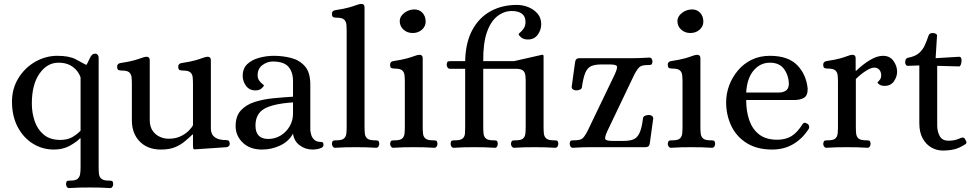

<svg xmlns="http://www.w3.org/2000/svg" viewBox="-20 -749 4980 977"><path d="M331 208Q324 208 320 201.5Q316 195 316 188Q317 173 323 171.5Q329 170 339 170Q365 170 375.5 160.5Q386 151 388 135Q390 119 390 102V-45H387Q369 -26 334.5 -7Q300 12 254 12Q196 12 147.5 -18Q99 -48 70 -103Q41 -158 41 -232Q41 -298 73.5 -351Q106 -404 159 -434.5Q212 -465 272 -465Q331 -465 364 -448Q397 -431 416 -420H421Q429 -435 438.5 -455.5Q448 -476 463 -476Q472 -476 477 -470Q482 -464 482 -456V102Q482 119 483.5 135Q485 151 496 160.5Q507 170 533 170Q543 170 549 171.5Q555 173 556 188Q556 195 552 201.5Q548 208 540 208Q511 206 486.5 205.5Q462 205 435 205Q409 205 384.5 205.5Q360 206 331 208ZM287 -37Q323 -37 347.5 -51Q372 -65 390 -84V-355Q385 -371 371.5 -388.5Q358 -406 335 -418Q312 -430 277 -430Q220 -430 181 -374.5Q142 -319 142 -222Q142 -175 156.5 -132.5Q171 -90 203 -63.5Q235 -37 287 -37Z M799 12Q731 12 691 -29Q651 -70 651 -137V-322Q651 -340 649.5 -355.5Q648 -371 638 -380.5Q628 -390 600 -390Q591 -390 583.5 -392.5Q576 -395 576 -410Q576 -425 592 -428Q638 -435 662.5 -442Q687 -449 700 -454Q713 -459 723 -460Q731 -461 736.5 -457Q742 -453 742 -441V-138Q742 -105 756.5 -84Q771 -63 793 -53Q815 -43 838 -43Q873 -43 899 -55.5Q925 -68 941 -84.5Q957 -101 962 -112V-322Q962 -340 960.5 -355.5Q959 -371 949 -380.5Q939 -390 911 -390Q902 -390 894.5 -392.5Q887 -395 887 -410Q887 -425 903 -428Q949 -435 973.5 -442Q998 -449 1011 -454Q1024 -459 1034 -460Q1042 -461 1047.5 -457Q1053 -453 1053 -441V-95Q1053 -36 1132 -36Q1143 -36 1146 -30Q1149 -24 1149 -17Q1149 -3 1132 0L971 11Q964 11 963 5Q962 -1 962 -9V-65H960Q941 -47 919.5 -29Q898 -11 869.5 0.5Q841 12 799 12Z M1313 12Q1252 12 1215.5 -23Q1179 -58 1179 -107Q1179 -158 1205.5 -187Q1232 -216 1275.5 -230Q1319 -244 1370.5 -249Q1422 -254 1471 -257V-336Q1471 -383 1447.5 -409.5Q1424 -436 1368 -436Q1340 -436 1315.5 -418Q1291 -400 1291 -366Q1291 -350 1299 -339Q1307 -328 1315 -322Q1323 -316 1323 -314Q1323 -310 1311.5 -299.5Q1300 -289 1280 -289Q1249 -289 1232 -312Q1215 -335 1215 -363Q1215 -401 1238.5 -423Q1262 -445 1299 -455Q1336 -465 1374 -465Q1419 -465 1461.5 -454Q1504 -443 1531.5 -412Q1559 -381 1559 -319V-86Q1560 -76 1564 -62Q1568 -48 1579.5 -37.5Q1591 -27 1611 -27Q1618 -27 1622 -24.5Q1626 -22 1626 -11Q1626 -2 1616 3Q1606 8 1593 10Q1580 12 1571 12Q1534 12 1505 -9.5Q1476 -31 1471 -69Q1449 -29 1405.5 -8.5Q1362 12 1313 12ZM1345 -42Q1379 -42 1407.5 -59Q1436 -76 1453.5 -105.5Q1471 -135 1471 -171V-228Q1368 -221 1324 -195Q1280 -169 1280 -110Q1280 -42 1345 -42Z M1685 3Q1678 3 1673.5 -3.5Q1669 -10 1669 -17Q1670 -32 1676.5 -33.5Q1683 -35 1692 -35Q1720 -35 1730.5 -44.5Q1741 -54 1742.5 -70Q1744 -86 1744 -103V-591Q1744 -609 1742.5 -624.5Q1741 -640 1731 -649.5Q1721 -659 1693 -659Q1684 -659 1676.5 -661.5Q1669 -664 1669 -679Q1669 -694 1685 -697Q1731 -704 1755.5 -711Q1780 -718 1793 -723Q1806 -728 1816 -729Q1824 -730 1829.5 -726Q1835 -722 1835 -710V-103Q1835 -86 1836.5 -70Q1838 -54 1848.5 -44.5Q1859 -35 1887 -35Q1896 -35 1902.5 -33.5Q1909 -32 1910 -17Q1910 -10 1906 -3.5Q1902 3 1894 3Q1865 1 1840.5 0.5Q1816 0 1789 0Q1762 0 1738 0.5Q1714 1 1685 3Z M1981 3Q1974 3 1969.5 -3.5Q1965 -10 1965 -17Q1967 -32 1973 -33.5Q1979 -35 1989 -35Q2017 -35 2027 -44.5Q2037 -54 2038.5 -70Q2040 -86 2040 -103V-332Q2040 -350 2038.5 -365.5Q2037 -381 2027 -390.5Q2017 -400 1989 -400Q1980 -400 1972.5 -402.5Q1965 -405 1965 -420Q1965 -435 1981 -438Q2027 -445 2051.5 -452Q2076 -459 2089 -464Q2102 -469 2112 -470Q2120 -471 2125.5 -467Q2131 -463 2131 -451V-103Q2131 -86 2132.5 -70Q2134 -54 2144.5 -44.5Q2155 -35 2183 -35Q2192 -35 2198.5 -33.5Q2205 -32 2206 -17Q2206 -10 2202 -3.5Q2198 3 2190 3Q2161 1 2136.5 0.5Q2112 0 2085 0Q2058 0 2034 0.5Q2010 1 1981 3ZM2080 -581Q2052 -581 2033 -598.5Q2014 -616 2014 -642Q2014 -665 2037 -683Q2060 -701 2089 -701Q2114 -701 2130 -683.5Q2146 -666 2146 -639Q2146 -615 2127 -598Q2108 -581 2080 -581Z M2289 3Q2281 3 2277 -3.5Q2273 -10 2273 -17Q2274 -32 2280 -33.5Q2286 -35 2296 -35Q2324 -35 2334.5 -44.5Q2345 -54 2346 -70Q2347 -86 2347 -103V-399H2270Q2262 -399 2257.5 -405.5Q2253 -412 2253 -419Q2254 -435 2260.5 -436.5Q2267 -438 2277 -438H2347Q2349 -533 2383.5 -596.5Q2418 -660 2476.5 -692Q2535 -724 2610 -724Q2641 -724 2669 -712.5Q2697 -701 2715.5 -679.5Q2734 -658 2734 -626Q2734 -597 2716.5 -572.5Q2699 -548 2666 -548Q2644 -548 2631.5 -559Q2619 -570 2619 -575Q2619 -578 2628 -585Q2637 -592 2645.5 -605Q2654 -618 2654 -638Q2654 -666 2635.5 -679.5Q2617 -693 2584 -693Q2544 -693 2510 -666Q2476 -639 2457 -583Q2438 -527 2439 -438H2596L2737 -470Q2746 -472 2746 -463V-103Q2746 -86 2747.5 -70Q2749 -54 2759.5 -44.5Q2770 -35 2798 -35Q2807 -35 2813.5 -33.5Q2820 -32 2821 -17Q2821 -10 2817 -3.5Q2813 3 2805 3Q2776 1 2751.5 0.5Q2727 0 2700 0Q2673 0 2649 0.5Q2625 1 2596 3Q2589 3 2584.5 -3.5Q2580 -10 2580 -17Q2582 -32 2588 -33.5Q2594 -35 2604 -35Q2632 -35 2642 -44.5Q2652 -54 2653.5 -70Q2655 -86 2655 -103V-331Q2655 -349 2653.5 -364.5Q2652 -380 2642 -389.5Q2632 -399 2604 -399H2439V-103Q2439 -86 2440.5 -70Q2442 -54 2452.5 -44.5Q2463 -35 2490 -35Q2500 -35 2506 -33.5Q2512 -32 2513 -17Q2513 -10 2509.5 -3.5Q2506 3 2498 3Q2469 1 2444 0.5Q2419 0 2393 0Q2366 0 2342 0.5Q2318 1 2289 3Z M2895 3Q2887 3 2883 -3.5Q2879 -10 2879 -17Q2880 -32 2886 -33.5Q2892 -35 2902 -35Q2931 -35 2942.5 -43.5Q2954 -52 2970 -83L3108 -370Q3125 -407 3118 -414Q3111 -421 3082 -421H3040Q3009 -421 2989.5 -413Q2970 -405 2959 -380Q2948 -355 2941 -305Q2940 -297 2931 -293Q2922 -289 2911 -289Q2904 -289 2896.5 -293.5Q2889 -298 2889 -307L2906 -430Q2908 -445 2914 -449Q2920 -453 2929 -453H3203Q3221 -453 3231.5 -453.5Q3242 -454 3253.5 -454.5Q3265 -455 3284 -456Q3292 -456 3296 -450Q3300 -444 3300 -436Q3299 -421 3292.5 -419.5Q3286 -418 3277 -418Q3249 -418 3237 -410Q3225 -402 3208 -370L3071 -83Q3054 -46 3061.5 -39Q3069 -32 3097 -32H3153Q3185 -32 3204 -40Q3223 -48 3234.5 -73Q3246 -98 3252 -148Q3253 -156 3262.5 -160Q3272 -164 3282 -164Q3290 -164 3297 -159.5Q3304 -155 3304 -146L3287 -23Q3285 -8 3279 -4Q3273 0 3264 0H2975Q2958 0 2947 0.5Q2936 1 2925 1.5Q2914 2 2895 3Z M3394 3Q3387 3 3382.5 -3.5Q3378 -10 3378 -17Q3380 -32 3386 -33.5Q3392 -35 3402 -35Q3430 -35 3440 -44.5Q3450 -54 3451.5 -70Q3453 -86 3453 -103V-332Q3453 -350 3451.5 -365.5Q3450 -381 3440 -390.5Q3430 -400 3402 -400Q3393 -400 3385.5 -402.5Q3378 -405 3378 -420Q3378 -435 3394 -438Q3440 -445 3464.5 -452Q3489 -459 3502 -464Q3515 -469 3525 -470Q3533 -471 3538.5 -467Q3544 -463 3544 -451V-103Q3544 -86 3545.5 -70Q3547 -54 3557.5 -44.5Q3568 -35 3596 -35Q3605 -35 3611.5 -33.5Q3618 -32 3619 -17Q3619 -10 3615 -3.5Q3611 3 3603 3Q3574 1 3549.5 0.5Q3525 0 3498 0Q3471 0 3447 0.5Q3423 1 3394 3ZM3493 -581Q3465 -581 3446 -598.5Q3427 -616 3427 -642Q3427 -665 3450 -683Q3473 -701 3502 -701Q3527 -701 3543 -683.5Q3559 -666 3559 -639Q3559 -615 3540 -598Q3521 -581 3493 -581Z M3909 12Q3832 12 3779.5 -21Q3727 -54 3701 -109Q3675 -164 3675 -229Q3675 -273 3690.5 -314.5Q3706 -356 3735 -390.5Q3764 -425 3805 -445Q3846 -465 3898 -465Q3990 -465 4036.5 -417.5Q4083 -370 4090 -297Q4090 -262 4070.5 -251Q4051 -240 4020 -240H3777Q3777 -182 3793 -136.5Q3809 -91 3843.5 -64.5Q3878 -38 3935 -38Q3977 -38 4007 -56Q4037 -74 4065 -119Q4073 -129 4087 -120Q4095 -116 4097 -107.5Q4099 -99 4095 -93Q4064 -44 4017 -16Q3970 12 3909 12ZM3777 -278H3940Q3964 -278 3978.5 -287.5Q3993 -297 3994 -320Q3994 -363 3970.5 -396.5Q3947 -430 3898 -430Q3848 -430 3814.5 -390Q3781 -350 3777 -278Z M4185 3Q4178 3 4173.5 -3.5Q4169 -10 4169 -17Q4171 -32 4177 -33.5Q4183 -35 4193 -35Q4221 -35 4231 -44.5Q4241 -54 4242.5 -70Q4244 -86 4244 -103V-332Q4244 -350 4242.5 -365.5Q4241 -381 4231 -390.5Q4221 -400 4193 -400Q4184 -400 4176.5 -402.5Q4169 -405 4169 -420Q4169 -435 4185 -438Q4231 -445 4255.5 -452Q4280 -459 4292.5 -464Q4305 -469 4315 -470Q4323 -471 4328.5 -467Q4334 -463 4334 -451V-389H4337Q4371 -422 4407 -443.5Q4443 -465 4473 -465Q4508 -465 4526.5 -439Q4545 -413 4545 -384Q4545 -359 4529 -335.5Q4513 -312 4481 -312Q4465 -312 4455.5 -318.5Q4446 -325 4445 -328Q4445 -330 4454.5 -340Q4464 -350 4464 -365Q4464 -383 4454.5 -394Q4445 -405 4429 -405Q4412 -405 4385.5 -388Q4359 -371 4335 -347V-103Q4335 -86 4336.5 -70Q4338 -54 4348.5 -44.5Q4359 -35 4387 -35Q4396 -35 4402.5 -33.5Q4409 -32 4410 -17Q4410 -10 4406 -3.5Q4402 3 4394 3Q4365 1 4340.5 0.5Q4316 0 4289 0Q4262 0 4238 0.5Q4214 1 4185 3Z M4777 17Q4747 17 4720 2Q4693 -13 4675.5 -44Q4658 -75 4658 -122V-416L4600 -414Q4593 -414 4589.5 -419.5Q4586 -425 4586 -432Q4586 -452 4600 -455Q4637 -462 4656 -478.5Q4675 -495 4685.5 -518Q4696 -541 4705 -568Q4708 -576 4714 -578.5Q4720 -581 4727 -581Q4733 -581 4740.5 -578Q4748 -575 4748 -567L4741 -453L4858 -460Q4867 -461 4870 -455Q4873 -449 4873 -441Q4873 -431 4869.5 -421Q4866 -411 4861 -411L4749 -414V-110Q4749 -81 4761.5 -57Q4774 -33 4807 -33Q4818 -33 4832 -35Q4846 -37 4862 -44Q4866 -46 4870 -47.5Q4874 -49 4878 -49Q4886 -49 4890 -42.5Q4894 -36 4897 -29Q4900 -20 4892 -15Q4861 5 4835 11Q4809 17 4777 17Z"/></svg>

Font: Alice
Style: Regular
Weight: 400
Designer: Ksenia Yerulevich
Foundry: Cyreal (http://www.cyreal.org/)
Version: Version 2.003; ttfautohint (v1.8.3)